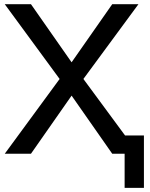

<svg xmlns="http://www.w3.org/2000/svg" viewBox="-20 -739 720 923"><path d="M2.9 0 266.6 -359.4 2.9 -718.8H128.9L324.2 -439.5L519.5 -718.8H645.5L380.9 -359.4L581.1 -87.9H671.9V164.1H579.1V0H519.5L324.2 -279.3L128.9 0Z"/></svg>

Font: Min Sans Medium
Style: Regular
Weight: 500
Designer: Jinseong-Kim, NotoSansCJK, Nunito
Foundry: Jinseong-Kim
Version: Version 1.400;Glyphs 3.1.2 (3151)